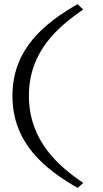

<svg xmlns="http://www.w3.org/2000/svg" viewBox="-20 -758 500 935"><path d="M358.4 157.4 385.1 132.7C270.3 54.5 120.8 -69.3 120.8 -291.1C120.8 -509.9 264.4 -627.7 385.1 -711.9L357.4 -737.6C198 -645.5 40.6 -520.8 40.6 -291.1C40.6 -55.4 205.9 69.3 358.4 157.4Z"/></svg>

Font: Biblismive
Style: Regular
Weight: 400
Designer: Susan Drake
Foundry: Susan Drake
Version: Version 1.0; ttfautohint (v1.8.4.7-5d5b)